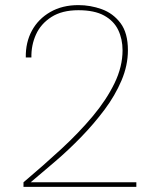

<svg xmlns="http://www.w3.org/2000/svg" viewBox="-20 -732 607 752"><path d="M72 0V-18Q149 -83 219 -147.5Q289 -212 343 -276.5Q397 -341 428.5 -406Q460 -471 460 -535Q460 -579 443 -614.5Q426 -650 388 -671Q350 -692 287 -692Q223 -692 181.5 -665.5Q140 -639 121 -597Q102 -555 103 -507H81Q80 -566 105 -612Q130 -658 177 -685Q224 -712 287 -712Q334 -712 378.5 -696Q423 -680 452 -641.5Q481 -603 481 -535Q481 -476 456 -417Q431 -358 389.5 -302.5Q348 -247 298 -195.5Q248 -144 196 -99.5Q144 -55 100 -18H514V0Z"/></svg>

Font: DM Sans 9pt Thin
Style: Regular
Weight: 250
Version: Version 4.004;gftools[0.9.30]